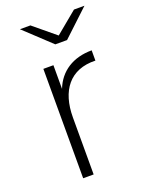

<svg xmlns="http://www.w3.org/2000/svg" viewBox="-138 -793 653 861"><g transform="rotate(-20 188.5 -362.5)"><path d="M106 0H156V-272C156 -399 217 -481 338 -477V-526C249 -526 183 -484 154 -409V-522H106ZM194 -607H250L376 -725H326L222 -639L118 -725H68Z"/></g></svg>

Font: Chess Sans Light
Style: Regular
Weight: 300
Designer: Wolf Bōese
Foundry: Wolf Bōese
Version: Version 7.223;Glyphs 3.3 (3306)